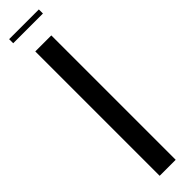

<svg xmlns="http://www.w3.org/2000/svg" viewBox="-285 -785 763 763"><g transform="rotate(-45 96.0 -403.5)"><path d="M141 -699V0H51V-699ZM179 -784H12V-807H179Z"/></g></svg>

Font: Moniqa SemBd Heading
Style: Regular
Weight: 600
Designer: Rajesh Rajput
Foundry: Rajesh Rajput
Version: Version 1.000